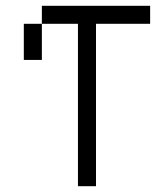

<svg xmlns="http://www.w3.org/2000/svg" viewBox="-20 -645 540 665"><path d="M500 -562.5V-625H125V-562.5H62.5Q62.5 -562.5 62.5 -437.5H125Q125 -437.5 125 -562.5H250V0H312.5V-562.5Z"/></svg>

Font: Unifont
Style: Regular
Weight: 500
Version: Version 13.0.05